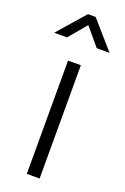

<svg xmlns="http://www.w3.org/2000/svg" viewBox="-186 -838 577 887"><g transform="rotate(20 103.0 -395.0)"><path d="M71 0V-557H134V0ZM-33 -656 84 -790H122L239 -656H176L103 -743L30 -656Z"/></g></svg>

Font: BDO Grotesk Light
Style: Regular
Weight: 300
Designer: Deni Anggara
Foundry: Lokal Container
Version: Version 2.000